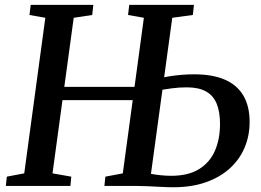

<svg xmlns="http://www.w3.org/2000/svg" viewBox="-20 -763 1072 788"><path d="M4 0 8 -38 79.5 -51.5 166 -690 101 -701.5 106 -743H363L358.5 -701.5L282.5 -690L195.5 -51.5L272.5 -38L269 0ZM220 -352V-406.5H581.5V-352ZM692 5.5Q669.5 5.5 640.8 4Q612 2.5 584.2 1.2Q556.5 0 535 0H408.5L412.5 -38L484 -51.5L570.5 -690L505.5 -701.5L510.5 -743H776L771.5 -701.5L687 -690L599.5 -49.5Q617.5 -46 639.8 -43.8Q662 -41.5 682.5 -41.5Q752.5 -41.5 796.8 -68.8Q841 -96 862 -144Q883 -192 883 -254Q883 -304.5 869 -338Q855 -371.5 825 -388Q795 -404.5 746.5 -404.5Q715 -404.5 685 -400.5Q655 -396.5 634.5 -393L640 -442.5Q656.5 -447 679.2 -450.5Q702 -454 727.5 -456Q753 -458 777 -458Q853 -458 903.5 -435.8Q954 -413.5 979.2 -370Q1004.5 -326.5 1004.5 -262.5Q1004.5 -206 983.8 -157Q963 -108 923 -71.8Q883 -35.5 824.8 -15Q766.5 5.5 692 5.5Z"/></svg>

Font: Merriweather 36pt Medium
Style: Italic
Weight: 500
Italic angle: -7.8°
Version: Version 2.101